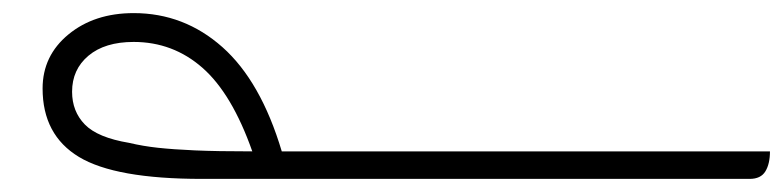

<svg xmlns="http://www.w3.org/2000/svg" viewBox="-20 -273 1195 293"><path d="M1155 -42Q1155 -23 1148 -11.5Q1141 0 1124 0H288Q156 0 100.5 -33.5Q45 -67 45 -138Q45 -188 84.5 -220.5Q124 -253 184 -253Q261 -253 319.5 -201Q378 -149 410 -42ZM184 -209Q140 -209 115 -188Q90 -167 90 -133Q90 -103 109.5 -83Q129 -63 177 -55Q198 -50 221 -47.5Q244 -45 277.5 -43.5Q311 -42 365 -42Q334 -130 289 -169.5Q244 -209 184 -209Z"/></svg>

Font: Noto Kufi Arabic ExtraLight
Style: Regular
Weight: 200
Designer: Monotype Design Team, David Williams, Khaled Hosny
Foundry: Google LLC
Version: Version 2.109; ttfautohint (v1.8.4.7-5d5b)